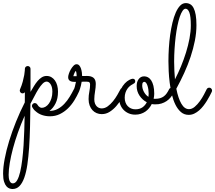

<svg xmlns="http://www.w3.org/2000/svg" viewBox="-108 -732 1398 1248"><path d="M269 -136.2Q269 -91.3 252.9 -59.6Q236.8 -27.8 213.4 -11.2H215.3Q244.1 -11.2 267.8 -24.2Q291.5 -37.1 310.5 -57.4Q329.6 -77.6 344.7 -102.5Q359.9 -127.4 371.6 -150.9Q374 -156.2 378.7 -159.2Q383.3 -162.1 388.7 -162.1Q397 -162.1 401.9 -156.2Q406.7 -150.4 406.7 -143.6Q406.7 -139.6 405.3 -136.2Q392.6 -107.9 375 -79.3Q357.4 -50.8 334 -27.8Q310.5 -4.9 281.2 9.5Q252 23.9 216.3 23.9Q190.4 23.9 166 15.9Q141.6 7.8 123 -9.3Q116.2 -14.6 111.3 -20.8Q106.4 -26.9 103.5 -32.2Q102.5 -33.2 102.5 -34.2Q99.6 -38.6 99.6 -43.5Q99.6 -49.8 104 -55.2Q104.5 -56.2 105 -56.4Q105.5 -56.6 106 -57.1Q110.8 -61.5 116.7 -62H118.2Q120.6 -62 121.6 -61.5Q122.1 -61.5 122.3 -61.3Q122.6 -61 123 -61Q124.5 -61 126.5 -60.1Q127 -59.6 127.4 -59.6Q131.8 -56.6 134.8 -52.2Q138.2 -46.4 142.6 -41.5Q146.5 -37.6 151.9 -34.4Q157.2 -31.2 164.1 -31.2Q176.3 -31.2 188.5 -38.6Q200.7 -45.9 210.4 -59.6Q220.2 -73.2 226.3 -92.8Q232.4 -112.3 232.4 -136.2Q232.4 -153.8 228.8 -166.3Q225.1 -178.7 219.5 -186.5Q213.9 -194.3 207.5 -198Q201.2 -201.7 195.3 -201.7Q182.1 -201.7 168.7 -188Q155.3 -174.3 142.1 -153.3Q128.9 -132.3 116 -106.9Q103 -81.5 89.8 -57.6Q88.9 21.5 87.2 93.3Q85.4 165 81.3 226.6Q77.1 288.1 69.8 337.9Q62.5 387.7 49.8 423.1Q37.1 458.5 18.6 477.5Q0 496.6 -26.9 496.6Q-35.2 496.6 -45.9 493.2Q-56.6 489.7 -65.9 479.2Q-75.2 468.8 -81.5 449.2Q-87.9 429.7 -87.9 397Q-87.9 355.5 -77.6 300.8Q-67.4 246.1 -48.6 184.8Q-29.8 123.5 -3.9 59.1Q22 -5.4 53.2 -66.4Q53.2 -83.5 53.5 -100.1Q53.7 -116.7 53.7 -132.3Q47.4 -125 38.6 -125Q30.3 -125 25.4 -130.9Q20.5 -136.7 20.5 -143.6Q20.5 -147 22 -150.9Q33.7 -177.7 40 -201.9Q46.4 -226.1 49.6 -244.4Q52.7 -262.7 53.2 -273.4Q53.7 -284.2 53.7 -284.7Q53.7 -292 59.1 -297.4Q64.5 -302.7 72.3 -302.7Q79.6 -302.7 85 -297.6Q90.3 -292.5 90.3 -284.7V-134.8Q101.6 -153.8 112.8 -172.4Q124 -190.9 136.5 -205.6Q148.9 -220.2 163.3 -229.2Q177.7 -238.3 195.3 -238.3Q211.9 -238.3 225.6 -230.5Q239.3 -222.7 249 -209Q258.8 -195.3 263.9 -176.5Q269 -157.7 269 -136.2ZM52.2 20.5Q28.3 74.2 9 128.4Q-10.3 182.6 -23.7 232.9Q-37.1 283.2 -44.4 327.1Q-51.8 371.1 -51.8 404.3Q-51.8 412.6 -50.8 422.4Q-49.8 432.1 -46.9 440.4Q-43.9 448.7 -38.6 454.3Q-33.2 460 -24.4 460Q-8.3 460 3.4 439.7Q15.1 419.4 23.2 385Q31.2 350.6 36.6 305.9Q42 261.2 45.2 212.4Q48.3 163.6 49.8 114Q51.3 64.5 52.2 20.5Z M422.9 -200.7Q420.9 -187.5 418 -176Q415 -164.6 412.4 -156Q409.7 -147.5 407.7 -142.1Q405.8 -136.7 405.3 -136.2Q400.4 -125 388.2 -125Q381.3 -125 375.5 -130.1Q369.6 -135.3 369.6 -143.1Q369.6 -146 370.6 -147.5Q371.6 -148.9 373.5 -153.3Q375.5 -157.7 378.4 -168Q381.3 -178.2 385.7 -199.7Q377.4 -199.7 368.7 -200.2Q359.9 -200.7 352.3 -203.6Q344.7 -206.5 339.8 -212.9Q335 -219.2 335 -230.5Q335 -238.8 339.6 -252.9Q344.2 -267.1 352.1 -280.8Q359.9 -294.4 369.6 -304.4Q379.4 -314.5 389.2 -314.5Q400.4 -314.5 407.5 -306.2Q414.6 -297.9 418.5 -285.9Q422.4 -273.9 424.1 -260.7Q425.8 -247.6 425.8 -237.8Q434.1 -237.8 442.1 -238Q450.2 -238.3 457.5 -238.3Q485.4 -238.3 500 -226.1Q514.6 -213.9 514.6 -186Q514.6 -174.8 513.2 -162.6Q511.7 -150.4 509.8 -137.5Q507.8 -124.5 506.3 -111.8Q504.9 -99.1 504.9 -86.9Q504.9 -69.3 509.8 -57.9Q514.6 -46.4 522 -39.6Q529.3 -32.7 537.6 -30Q545.9 -27.3 552.7 -27.3Q573.7 -27.3 592.3 -41Q610.8 -54.7 626.5 -74Q642.1 -93.3 654.5 -114.7Q667 -136.2 675.3 -152.3Q677.7 -156.7 682.1 -159.2Q686.5 -161.6 691.4 -161.6Q700.2 -161.6 705.1 -156Q710 -150.4 710 -143.6Q710 -138.7 708 -134.8Q696.8 -114.7 681.9 -89.6Q667 -64.5 647.9 -42.5Q628.9 -20.5 605.2 -5.4Q581.5 9.8 553.2 9.8Q535.6 9.8 520 3.2Q504.4 -3.4 492.9 -15.9Q481.4 -28.3 474.6 -46.6Q467.8 -64.9 467.8 -87.9Q467.8 -112.3 472.7 -136.5Q477.5 -160.6 477.5 -182.6Q477.5 -191.9 473.4 -196.5Q469.2 -201.2 455.1 -201.2Q448.2 -201.2 440.2 -201.2Q432.1 -201.2 422.9 -200.7ZM390.1 -236.8Q390.1 -240.2 389.9 -245.8Q389.6 -251.5 388.9 -256.8Q388.2 -262.2 387 -266.1Q385.7 -270 384.3 -270Q382.8 -270 380.6 -266.4Q378.4 -262.7 376 -257.6Q373.5 -252.4 371.6 -246.6Q369.6 -240.7 368.7 -236.8Z M899.9 -53.7Q887.7 -53.7 878.4 -55.7Q871.1 -41 860.8 -28.6Q850.6 -16.1 837.2 -6.8Q823.7 2.4 807.1 7.8Q790.5 13.2 771 13.2Q748 13.2 729 5.1Q710 -2.9 695.8 -17.3Q681.6 -31.7 673.8 -52Q666 -72.3 666 -96.7Q666 -127.9 677.2 -151.1Q688.5 -174.3 703.1 -189.7Q717.8 -205.1 732.4 -212.6Q747.1 -220.2 754.4 -220.2Q762.7 -220.2 766.8 -215.8Q771 -211.4 771 -204.1Q771 -195.8 765.9 -191.7Q760.7 -187.5 752.9 -183.6Q745.1 -179.7 736.3 -172.6Q727.5 -165.5 720 -154.8Q712.4 -144 707.5 -129.4Q702.6 -114.7 702.6 -96.7Q702.6 -80.6 707.5 -66.7Q712.4 -52.7 721.7 -42.7Q731 -32.7 743.7 -27.1Q756.3 -21.5 772 -21.5Q799.8 -21.5 818.1 -34.4Q836.4 -47.4 846.2 -67.4Q817.4 -82.5 798.8 -110.4Q780.3 -138.2 780.3 -172.9Q780.3 -200.7 793.7 -218.3Q807.1 -235.8 829.1 -235.8Q842.3 -235.8 854 -229.5Q865.7 -223.1 874.8 -209.5Q883.8 -195.8 889.2 -174.3Q894.5 -152.8 894.5 -123Q894.5 -107.4 890.6 -90.3Q893.6 -89.8 896.5 -89.8Q899.4 -89.8 902.8 -89.8Q919.4 -89.8 932.6 -93.8Q945.8 -97.7 956.5 -105.5Q967.3 -113.3 975.8 -125.5Q984.4 -137.7 992.2 -153.8Q993.7 -156.7 998.5 -159.4Q1003.4 -162.1 1008.3 -162.1Q1014.6 -162.1 1020.3 -157Q1025.9 -151.9 1025.9 -143.6Q1025.9 -139.6 1023.9 -135Q1022 -130.4 1020 -126.5Q1011.7 -111.8 1000.7 -98.4Q989.7 -85 974.9 -75Q960 -64.9 941.4 -59.1Q922.9 -53.2 899.9 -53.7ZM816.4 -176.8Q816.4 -167.5 818.8 -157.2Q821.3 -147 826.4 -137Q831.5 -127 839.1 -117.9Q846.7 -108.9 856.9 -102.5Q858.4 -112.8 858.4 -122.6Q858.4 -135.7 856.4 -149.4Q854.5 -163.1 850.8 -174.6Q847.2 -186 841.8 -193.1Q836.4 -200.2 829.1 -200.2Q826.2 -200.2 821.3 -195.8Q816.4 -191.4 816.4 -176.8Z M1268.6 -135.3Q1263.2 -124 1255.1 -108.6Q1247.1 -93.3 1236.8 -76.7Q1226.6 -60.1 1213.9 -43.7Q1201.2 -27.3 1186.3 -14.4Q1171.4 -1.5 1154.5 6.6Q1137.7 14.6 1118.7 14.6Q1089.4 14.6 1068.4 -3.4Q1047.4 -21.5 1032.7 -50.8Q1018.1 -80.1 1009 -117.4Q1000 -154.8 995.1 -193.6Q990.2 -232.4 988.5 -269Q986.8 -305.7 986.8 -334Q986.8 -375 989.5 -418.9Q992.2 -462.9 998 -504.9Q1003.9 -546.9 1012.9 -584.5Q1022 -622.1 1034.4 -650.4Q1046.9 -678.7 1063 -695.3Q1079.1 -711.9 1099.6 -711.9Q1115.7 -711.9 1128.7 -704.3Q1141.6 -696.8 1150.4 -679.7Q1159.2 -662.6 1164.1 -635.3Q1168.9 -607.9 1168.9 -568.4Q1168.9 -519.5 1158.7 -467.5Q1148.4 -415.5 1130.9 -362.8Q1113.3 -310.1 1089.4 -257.6Q1065.4 -205.1 1038.1 -155.3Q1050.3 -93.3 1070.8 -57.9Q1091.3 -22.5 1120.1 -22.5Q1139.6 -22.5 1157.7 -37.8Q1175.8 -53.2 1190.9 -74.2Q1206.1 -95.2 1217.5 -116.9Q1229 -138.7 1235.4 -151.9Q1237.8 -156.7 1242.2 -159.4Q1246.6 -162.1 1252 -162.1Q1260.3 -162.1 1265.4 -156.2Q1270.5 -150.4 1270.5 -143.1Q1270.5 -140.1 1268.6 -135.3ZM1023.9 -331.5Q1023.9 -300.3 1025.4 -271.5Q1026.9 -242.7 1029.3 -216.3Q1049.8 -255.9 1068.4 -300.5Q1086.9 -345.2 1101.1 -390.9Q1115.2 -436.5 1123.8 -481.7Q1132.3 -526.9 1132.3 -567.9Q1132.3 -625.5 1123 -650.4Q1113.8 -675.3 1098.1 -675.3Q1087.9 -675.3 1078.4 -661.1Q1068.8 -647 1060.5 -622.6Q1052.2 -598.1 1045.4 -564.9Q1038.6 -531.7 1033.9 -493.7Q1029.3 -455.6 1026.6 -414.1Q1023.9 -372.6 1023.9 -331.5Z"/></svg>

Font: Sacramento
Style: Regular
Weight: 400
Designer: Astigmatic (AOETI)
Foundry: Astigmatic (AOETI)
Version: Version 1.000